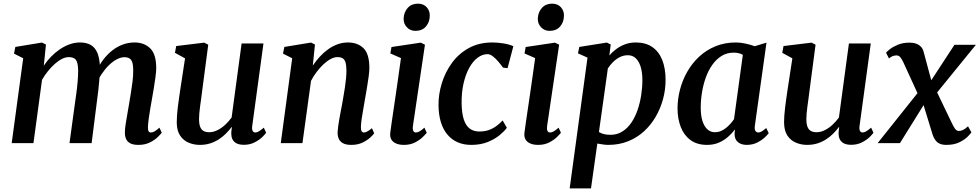

<svg xmlns="http://www.w3.org/2000/svg" viewBox="-20 -802 5489 1076"><path d="M237.5 -552.5 225.5 -434Q243 -460.5 265.8 -484Q288.5 -507.5 315 -525.5Q341.5 -543.5 370.2 -553.8Q399 -564 428.5 -564Q464.5 -564 488.8 -550Q513 -536 525.8 -505.5Q538.5 -475 540 -425.5Q540 -419 539.8 -411.5Q539.5 -404 539 -396Q538.5 -388 537.5 -379.5L519.5 -401.5Q536.5 -438.5 559.2 -468.2Q582 -498 609.5 -519.5Q637 -541 668.5 -552.5Q700 -564 734.5 -564Q788 -564 821.8 -531Q855.5 -498 855.5 -420.5Q855.5 -402 851.5 -371.5Q847.5 -341 842 -307.8Q836.5 -274.5 831.5 -246.5Q827 -221 822 -192.5Q817 -164 813.5 -137.2Q810 -110.5 809 -90Q808.5 -72.5 813 -66Q817.5 -59.5 825 -59.5Q835 -59.5 845.8 -65.5Q856.5 -71.5 873.5 -86.5L886.5 -58.5Q881 -50.5 864.2 -34Q847.5 -17.5 820.2 -3.8Q793 10 756 10Q725.5 10 708.8 0.5Q692 -9 685.8 -25Q679.5 -41 680 -60.5Q680 -78.5 684 -105.2Q688 -132 693.5 -162Q699 -192 703.5 -220.5Q708 -248 713.5 -281Q719 -314 723 -347Q727 -380 726.5 -408Q726.5 -451 714.8 -466.2Q703 -481.5 677.5 -481.5Q658 -481.5 635.5 -470Q613 -458.5 591.2 -437.5Q569.5 -416.5 550.5 -388.2Q531.5 -360 518.5 -326.5L539.5 -398Q538.5 -375.5 536.2 -348.8Q534 -322 531 -295.5Q528 -269 524.5 -245L493.5 0H369.5L399.5 -219.5Q403.5 -247.5 408 -280.5Q412.5 -313.5 415.2 -346.2Q418 -379 418 -406.5Q417 -452.5 405 -467.2Q393 -482 364.5 -482Q347.5 -482 327.5 -472Q307.5 -462 287.2 -444Q267 -426 248.5 -403Q230 -380 215.5 -354.5L167.5 0H45.5L110 -475.5L58.5 -501.5L66 -539L215 -563.5Z M1100 10Q1067.5 10 1038 -2Q1008.5 -14 989.8 -41.5Q971 -69 970.5 -116Q970.5 -133.5 972 -154.5Q973.5 -175.5 976.2 -199Q979 -222.5 982.5 -246.2Q986 -270 989 -291.5L1017 -475L960.5 -506L967.5 -544L1124.5 -563L1147 -551.5L1112.5 -289Q1110 -267.5 1107 -246.2Q1104 -225 1101.2 -204.8Q1098.5 -184.5 1097 -167Q1095.5 -149.5 1095.5 -135.5Q1095.5 -107 1102 -90.8Q1108.5 -74.5 1121.2 -67.8Q1134 -61 1152.5 -61Q1176 -61 1199.2 -72.8Q1222.5 -84.5 1242.8 -103.5Q1263 -122.5 1278 -143.5L1334 -558.5H1456.5L1393.5 -96Q1391 -77 1396 -68.2Q1401 -59.5 1410.5 -59.5Q1419.5 -59.5 1430 -65.5Q1440.5 -71.5 1458.5 -86.5L1471.5 -58Q1466 -49.5 1449.2 -33.2Q1432.5 -17 1406.2 -3.8Q1380 9.5 1346.5 9.5Q1311.5 9.5 1294.2 -6.2Q1277 -22 1276.5 -48.5Q1276 -51 1276 -55.8Q1276 -60.5 1276.8 -66.2Q1277.5 -72 1278 -78Q1278.5 -84 1279.5 -89L1278 -90Q1264 -71.5 1246.5 -53.8Q1229 -36 1206.8 -21.5Q1184.5 -7 1158 1.5Q1131.5 10 1100 10Z M1733 -434.5Q1751 -461.5 1772.8 -485Q1794.5 -508.5 1819.5 -526.2Q1844.5 -544 1872.2 -554Q1900 -564 1930 -564Q1984 -564 2017 -532Q2050 -500 2050 -421Q2050 -402 2045.8 -371.2Q2041.5 -340.5 2036 -307Q2030.5 -273.5 2025.5 -246.5Q2021.5 -221 2016.2 -192.5Q2011 -164 2007 -137.2Q2003 -110.5 2002.5 -90Q2002.5 -72.5 2007 -66Q2011.5 -59.5 2018.5 -59.5Q2027.5 -59.5 2038 -65Q2048.5 -70.5 2064.5 -83.5L2077 -55Q2072.5 -47.5 2055.5 -31.8Q2038.5 -16 2011.8 -3Q1985 10 1949 10Q1918.5 10 1901.8 0.5Q1885 -9 1878.2 -25Q1871.5 -41 1872 -61Q1872.5 -74 1875 -92.5Q1877.5 -111 1881.2 -132.5Q1885 -154 1889.2 -176.2Q1893.5 -198.5 1897.5 -219.5Q1901 -240.5 1905.2 -264.5Q1909.5 -288.5 1913.2 -313.5Q1917 -338.5 1919.2 -362.8Q1921.5 -387 1921.5 -408Q1921 -437 1916 -453Q1911 -469 1900 -475.5Q1889 -482 1871 -482Q1853 -482 1833 -471.2Q1813 -460.5 1793.2 -442Q1773.5 -423.5 1755.2 -399.8Q1737 -376 1723 -349L1675 0H1553.5L1617.5 -475.5L1566 -501.5L1573.5 -539L1723 -563.5L1745 -552.5Z M2244 10Q2218 10 2200 2.2Q2182 -5.5 2173.2 -20.2Q2164.5 -35 2167 -57Q2169.5 -77 2174.2 -110Q2179 -143 2185.2 -185Q2191.5 -227 2198.5 -275.2Q2205.5 -323.5 2212.8 -374.8Q2220 -426 2227 -476.5L2167.5 -502.5L2174 -538.5L2338 -563L2361.5 -551.5L2294 -95.5Q2291.5 -77.5 2296.2 -68.5Q2301 -59.5 2310 -59.5Q2320 -59.5 2330.8 -65.5Q2341.5 -71.5 2358.5 -86.5L2371.5 -58Q2365.5 -50 2349 -33.8Q2332.5 -17.5 2306 -3.8Q2279.5 10 2244 10ZM2307.5 -629Q2279.5 -629 2260.2 -649.2Q2241 -669.5 2242 -698.5Q2243.5 -734 2265 -757.8Q2286.5 -781.5 2322 -781.5Q2353 -781.5 2371 -761.8Q2389 -742 2388.5 -715Q2388.5 -678.5 2367.2 -653.8Q2346 -629 2307.5 -629Z M2621 10Q2536 10 2487.2 -48Q2438.5 -106 2437.5 -213.5Q2437 -273.5 2455.8 -335Q2474.5 -396.5 2512 -448.5Q2549.5 -500.5 2606.5 -532.2Q2663.5 -564 2739 -564Q2767.5 -564 2801 -558.8Q2834.5 -553.5 2857 -543L2824.5 -420L2799 -423Q2787 -440 2772 -457.5Q2757 -475 2741.5 -486.8Q2726 -498.5 2712.5 -498.5Q2683 -498.5 2656.2 -478.2Q2629.5 -458 2609.2 -421Q2589 -384 2577.5 -333.2Q2566 -282.5 2567 -221Q2568 -167 2579.2 -132.5Q2590.5 -98 2612.2 -81.5Q2634 -65 2665.5 -65Q2696 -65 2719.2 -73.2Q2742.5 -81.5 2761.5 -95.5Q2780.5 -109.5 2797 -127L2820.5 -86Q2807.5 -67.5 2780.5 -45Q2753.5 -22.5 2713.5 -6.2Q2673.5 10 2621 10Z M2996 10Q2970 10 2952 2.2Q2934 -5.5 2925.2 -20.2Q2916.5 -35 2919 -57Q2921.5 -77 2926.2 -110Q2931 -143 2937.2 -185Q2943.5 -227 2950.5 -275.2Q2957.5 -323.5 2964.8 -374.8Q2972 -426 2979 -476.5L2919.5 -502.5L2926 -538.5L3090 -563L3113.5 -551.5L3046 -95.5Q3043.5 -77.5 3048.2 -68.5Q3053 -59.5 3062 -59.5Q3072 -59.5 3082.8 -65.5Q3093.5 -71.5 3110.5 -86.5L3123.5 -58Q3117.5 -50 3101 -33.8Q3084.5 -17.5 3058 -3.8Q3031.5 10 2996 10ZM3059.5 -629Q3031.5 -629 3012.2 -649.2Q2993 -669.5 2994 -698.5Q2995.5 -734 3017 -757.8Q3038.5 -781.5 3074 -781.5Q3105 -781.5 3123 -761.8Q3141 -742 3140.5 -715Q3140.5 -678.5 3119.2 -653.8Q3098 -629 3059.5 -629Z M3172.5 254 3272.5 -479 3219 -503 3226.5 -539 3381 -563.5 3402.5 -552.5 3395 -491Q3410.5 -510 3432.8 -526.5Q3455 -543 3482.5 -553.5Q3510 -564 3543 -564Q3598.5 -564 3635.5 -538.5Q3672.5 -513 3691.2 -466Q3710 -419 3710 -354Q3710 -299.5 3695.8 -246.8Q3681.5 -194 3654.5 -147.5Q3627.5 -101 3588.5 -65.5Q3549.5 -30 3499.2 -10Q3449 10 3389.5 10Q3374.5 10 3358.5 7.5Q3342.5 5 3327.5 2.5L3292 254ZM3336.5 -62Q3349.5 -54 3365.8 -50.2Q3382 -46.5 3401.5 -46.5Q3438.5 -46.5 3467.5 -64.8Q3496.5 -83 3517.8 -114Q3539 -145 3552.8 -184.8Q3566.5 -224.5 3573.2 -268Q3580 -311.5 3580 -353.5Q3580 -395 3570.8 -426.2Q3561.5 -457.5 3543.5 -475Q3525.5 -492.5 3498.5 -492.5Q3474 -492.5 3452.8 -481.5Q3431.5 -470.5 3414.8 -453.5Q3398 -436.5 3386.5 -418.5Z M4210.5 -98.5Q4207.5 -76.5 4213.8 -68Q4220 -59.5 4229.5 -59.5Q4238 -59.5 4248.2 -65.2Q4258.5 -71 4274 -84.5L4288 -56Q4283 -48 4266 -32Q4249 -16 4223.2 -3Q4197.5 10 4164.5 10Q4134.5 10 4115.5 -5.5Q4096.5 -21 4096.5 -53L4099 -76.5Q4083 -55.5 4060.5 -35.5Q4038 -15.5 4008.8 -2.8Q3979.5 10 3942.5 10Q3886.5 10 3849.8 -17Q3813 -44 3795 -90.5Q3777 -137 3777 -194.5Q3777 -247 3790.8 -299.8Q3804.5 -352.5 3831.5 -400Q3858.5 -447.5 3898.2 -484.5Q3938 -521.5 3989.8 -542.8Q4041.5 -564 4104 -564Q4130 -564 4159.2 -557.5Q4188.5 -551 4209.5 -543L4275.5 -563ZM4143 -494.5Q4132.5 -501 4119.2 -504Q4106 -507 4092 -507Q4053.5 -507 4023.8 -488.5Q3994 -470 3971.8 -438.5Q3949.5 -407 3935.2 -367Q3921 -327 3914 -283.5Q3907 -240 3907 -198.5Q3907 -153.5 3917 -123Q3927 -92.5 3944.8 -76.8Q3962.5 -61 3986 -61Q4004 -61 4019.5 -67.5Q4035 -74 4048.5 -84.8Q4062 -95.5 4073.5 -108.5Q4085 -121.5 4093.5 -134Z M4503.5 10Q4471 10 4441.5 -2Q4412 -14 4393.2 -41.5Q4374.5 -69 4374 -116Q4374 -133.5 4375.5 -154.5Q4377 -175.5 4379.8 -199Q4382.5 -222.5 4386 -246.2Q4389.5 -270 4392.5 -291.5L4420.5 -475L4364 -506L4371 -544L4528 -563L4550.5 -551.5L4516 -289Q4513.5 -267.5 4510.5 -246.2Q4507.5 -225 4504.8 -204.8Q4502 -184.5 4500.5 -167Q4499 -149.5 4499 -135.5Q4499 -107 4505.5 -90.8Q4512 -74.5 4524.8 -67.8Q4537.5 -61 4556 -61Q4579.5 -61 4602.8 -72.8Q4626 -84.5 4646.2 -103.5Q4666.5 -122.5 4681.5 -143.5L4737.5 -558.5H4860L4797 -96Q4794.5 -77 4799.5 -68.2Q4804.5 -59.5 4814 -59.5Q4823 -59.5 4833.5 -65.5Q4844 -71.5 4862 -86.5L4875 -58Q4869.5 -49.5 4852.8 -33.2Q4836 -17 4809.8 -3.8Q4783.5 9.5 4750 9.5Q4715 9.5 4697.8 -6.2Q4680.5 -22 4680 -48.5Q4679.5 -51 4679.5 -55.8Q4679.5 -60.5 4680.2 -66.2Q4681 -72 4681.5 -78Q4682 -84 4683 -89L4681.5 -90Q4667.5 -71.5 4650 -53.8Q4632.5 -36 4610.2 -21.5Q4588 -7 4561.5 1.5Q4535 10 4503.5 10Z M5283 10Q5261.5 10 5247 3.5Q5232.5 -3 5223 -15.2Q5213.5 -27.5 5207.5 -44.5L5140.5 -262.5L5183 -256.5L5023.5 0H4898.5L5154.5 -321L5143.5 -232.5L5041 -456Q5034.5 -469.5 5026 -480.5Q5017.5 -491.5 5004.5 -491.5Q4990.5 -491.5 4980.2 -486.5Q4970 -481.5 4962 -474.5L4945.5 -506.5Q4950 -513 4967.2 -526.5Q4984.5 -540 5012.2 -551.5Q5040 -563 5077.5 -563Q5099 -563 5115 -557Q5131 -551 5141.2 -540Q5151.5 -529 5155.5 -514L5212.5 -302L5170.5 -308.5L5329 -551H5449L5198.5 -243L5209.5 -330.5L5313.5 -114Q5322 -95.5 5331.2 -81.8Q5340.5 -68 5354.5 -68Q5364 -68 5376.2 -73.5Q5388.5 -79 5405 -94L5424 -60Q5419 -52.5 5402.5 -35.8Q5386 -19 5356.2 -4.5Q5326.5 10 5283 10Z"/></svg>

Font: Merriweather 28pt SemiBold
Style: Italic
Weight: 600
Italic angle: -7.8°
Version: Version 2.101